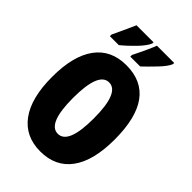

<svg xmlns="http://www.w3.org/2000/svg" viewBox="-274 -1042 1157 1157"><g transform="rotate(45 304.0 -464.0)"><path d="M350 -938Q343 -919 326.5 -882.5Q310 -846 283 -792V-778H367Q400 -809 443 -854Q486 -899 497 -928V-938ZM176 -938Q168 -920 151.5 -883.5Q135 -847 109 -792V-778H185Q227 -812 268 -855Q309 -898 321 -928V-938ZM303 -725Q173 -725 104.5 -631Q36 -537 36 -359Q36 -179 105.5 -84.5Q175 10 303 10Q433 10 501.5 -84Q570 -178 570 -358Q570 -725 303 -725ZM303 -578Q391 -578 391 -358Q391 -140 303 -140Q215 -140 215 -358Q215 -578 303 -578Z"/></g></svg>

Font: Noto Sans Display Condensed Black
Style: Regular
Weight: 900
Width: 3
Designer: Monotype Design team
Foundry: Monotype Imaging Inc.
Version: 1.000